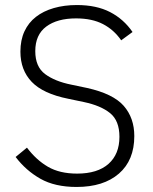

<svg xmlns="http://www.w3.org/2000/svg" viewBox="-20 -730 608 762"><path d="M284 12Q198 12 140.5 -20.5Q83 -53 42 -107L87 -144Q124 -95 170.5 -68Q217 -41 286 -41Q367 -41 410.5 -79.5Q454 -118 454 -187Q454 -251 417 -281Q380 -311 313 -325L251 -338Q151 -358 106 -405Q61 -452 61 -525Q61 -571 77 -605.5Q93 -640 122.5 -663Q152 -686 193.5 -698Q235 -710 285 -710Q363 -710 417 -682Q471 -654 506 -603L461 -570Q432 -612 388.5 -634.5Q345 -657 282 -657Q207 -657 163.5 -624.5Q120 -592 120 -527Q120 -465 159 -436Q198 -407 263 -394L325 -381Q429 -358 471 -310Q513 -262 513 -190Q513 -94 452 -41Q391 12 284 12Z"/></svg>

Font: IBM Plex Thai Light
Style: Regular
Weight: 300
Designer: Mike Abbink, Paul van der Laan, Pieter van Rosmalen, Ben Mitchell, Mark Frömberg
Foundry: Bold Monday
Version: Version 1.0